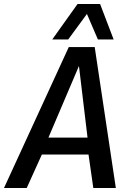

<svg xmlns="http://www.w3.org/2000/svg" viewBox="-53 -943 655 963"><path d="M-33 0 292 -707H422L528 0H415L391 -168H157L81 0ZM190 -253H386L343 -612ZM209 -745 336 -923H449L517 -745H438L383 -873L289 -745Z"/></svg>

Font: Georama ExtraCondensed Thin Medium
Style: Italic
Weight: 500
Italic angle: -9°
Version: Version 1.001